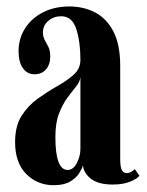

<svg xmlns="http://www.w3.org/2000/svg" viewBox="-20 -548 442 579"><path d="M142 10.5Q93 10.5 59.2 -23.2Q25.5 -57 25.5 -119.5Q25.5 -168 45.2 -199Q65 -230 94.5 -251Q124 -272 153.2 -288.5Q182.5 -305 202.5 -323Q222.5 -341 222.5 -367.5Q222.5 -422 210 -460.5Q197.5 -499 164.5 -499Q142 -499 125.8 -485.2Q109.5 -471.5 109.5 -450.5Q109.5 -437 115 -427.2Q120.5 -417.5 126 -406.5Q131.5 -395.5 131.5 -378Q131.5 -353.5 118.8 -338.8Q106 -324 84 -324Q62 -324 49 -342.5Q36 -361 36 -393.5Q36 -432 55.8 -462.8Q75.5 -493.5 110 -511Q144.5 -528.5 189.5 -528.5Q231.5 -528.5 266.2 -510.8Q301 -493 321.8 -453.5Q342.5 -414 342.5 -349V-69Q342.5 -45 347.2 -35.5Q352 -26 361.5 -26Q369.5 -26 376.2 -30.2Q383 -34.5 386.5 -38L400.5 -18Q394 -9 372.5 -0.2Q351 8.5 320 8.5Q277 8.5 254.8 -8.5Q232.5 -25.5 230 -49.5Q228 -40.5 219 -26Q210 -11.5 191.5 -0.5Q173 10.5 142 10.5ZM184 -35.5Q201 -35.5 211.8 -56.5Q222.5 -77.5 222.5 -99V-315.5Q221 -301 209.2 -286.8Q197.5 -272.5 183.2 -253.2Q169 -234 158 -205.8Q147 -177.5 147 -135Q147 -35.5 184 -35.5Z"/></svg>

Font: Imbue 50pt
Style: Bold
Weight: 700
Designer: Tyler Finck
Foundry: Etcetera Type Company
Version: Version 1.102; ttfautohint (v1.8.3)